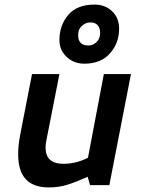

<svg xmlns="http://www.w3.org/2000/svg" viewBox="-20 -801 625 832"><path d="M58.8 0ZM453.8 1.2 547.5 -480H430L361.2 -117.5Q310 -91.2 255 -91.2Q177.5 -91.2 177.5 -161.2Q177.5 -178.8 181.2 -193.8L237.5 -480H118.8L71.2 -236.2Q70 -231.2 64.4 -198.8Q58.8 -166.2 58.8 -131.2Q58.8 11.2 191.2 11.2Q235 11.2 272.5 -0.6Q310 -12.5 360 -35L370 1.2ZM390 -781.2Q313.8 -781.2 275.6 -736.2Q237.5 -691.2 237.5 -627.5Q237.5 -583.8 268.8 -554.4Q300 -525 345 -525Q417.5 -525 456.9 -570Q496.2 -615 496.2 -676.2Q496.2 -723.8 465.6 -752.5Q435 -781.2 390 -781.2ZM413.8 -660Q413.8 -650 412.5 -645Q410 -628.8 395.6 -616.2Q381.2 -603.8 363.8 -603.8Q318.8 -603.8 318.8 -647.5Q318.8 -657.5 320 -662.5Q322.5 -678.8 337.5 -691.2Q352.5 -703.8 371.2 -703.8Q392.5 -703.8 403.1 -691.9Q413.8 -680 413.8 -660Z"/></svg>

Font: Cambay
Style: Bold Italic
Weight: 700
Italic angle: -11°
Designer: Pooja Saxena
Foundry: Pooja Saxena
Version: Version 1.006;PS 001.006;hotconv 1.0.70;makeotf.lib2.5.58329